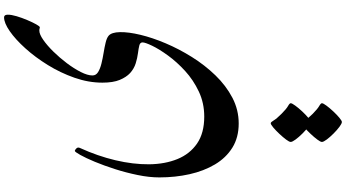

<svg xmlns="http://www.w3.org/2000/svg" viewBox="-391 -486 1667 925"><g transform="rotate(-90 442.5 -23.5)"><path d="M310.1 293Q242.7 293 193.6 262.5Q144.5 231.9 112.8 178.5Q81.1 125 65.7 56.2Q50.3 -12.7 50.3 -89.4Q50.3 -138.2 61.8 -193.8Q73.2 -249.5 90.3 -303Q107.4 -356.4 125.7 -400.4Q144 -444.3 158.7 -470.5Q173.3 -496.6 178.2 -496.6Q182.1 -496.6 189.7 -489.3Q197.3 -481.9 191.9 -471.2Q153.3 -386.7 133.1 -301.3Q112.8 -215.8 113.5 -138.9Q114.3 -62 138.7 -2.2Q163.1 57.6 213.4 92.3Q263.7 127 343.3 127Q408.7 127 464.1 100.8Q519.5 74.7 563.2 34.7Q606.9 -5.4 637.7 -47.9Q668.5 -90.3 684.6 -124Q700.7 -157.7 700.7 -170.4Q700.7 -182.1 686 -185.8Q671.4 -189.5 648.4 -192.4Q625.5 -195.3 600.1 -203.1Q574.7 -210.9 553.2 -230Q533.2 -248.5 520 -280.3Q506.8 -312 506.8 -363.8Q506.8 -430.7 530.5 -498.3Q554.2 -565.9 591.8 -626.7Q629.4 -687.5 672.4 -735.1Q715.3 -782.7 754.9 -810.1Q794.4 -837.4 821.3 -837.4Q834 -837.4 834.2 -820.1Q834.5 -802.7 826.9 -777.1Q819.3 -751.5 808.3 -725.6Q797.4 -699.7 787.6 -682.4Q777.8 -665 773.4 -665Q770 -665 767.1 -666.3Q764.2 -667.5 757.3 -667.5Q740.2 -667.5 713.1 -648.7Q686 -629.9 656.5 -599.9Q627 -569.8 600.8 -535.2Q574.7 -500.5 558.1 -467.8Q541.5 -435.1 541.5 -411.6Q541.5 -394.5 557.6 -384.5Q573.7 -374.5 598.4 -368.4Q623 -362.3 650.1 -357.9Q677.2 -353.5 699.5 -348.1Q721.7 -342.8 732.4 -334Q749.5 -319.8 750.2 -278.8Q751 -237.8 737.3 -180.7Q723.6 -123.5 696.5 -59.3Q669.4 4.9 630.4 67.4Q591.3 129.9 542 180.9Q492.7 231.9 434.3 262.5Q376 293 310.1 293ZM407.7 543.5Q407.7 549.8 396.2 565.4Q384.8 581.1 368.7 598.4Q352.5 615.7 337.9 627.9Q323.2 640.1 317.4 640.1Q309.6 640.1 293.9 628.4Q278.3 616.7 261.5 599.9Q244.6 583 232.9 567.1Q221.2 551.3 221.2 543.5Q221.2 536.6 232.7 521.2Q244.1 505.9 260.3 488.8Q276.4 471.7 290.8 459.5Q305.2 447.3 311.5 447.3Q316.9 447.8 324.7 461.4Q332.5 475.1 356.4 499Q380.4 522.9 394 530.5Q407.7 538.1 407.7 543.5ZM407.7 693.8Q407.7 700.2 396.2 715.6Q384.8 731 368.7 748.3Q352.5 765.6 337.9 777.8Q323.2 790 317.4 790Q309.6 790 293.9 778.3Q278.3 766.6 261.5 749.8Q244.6 732.9 232.9 717.3Q221.2 701.7 221.2 693.8Q221.2 687 232.7 671.6Q244.1 656.2 260.3 639.2Q276.4 622.1 290.8 609.9Q305.2 597.7 311.5 597.7Q316.9 598.1 324.7 611.6Q332.5 625 356.4 649.4Q380.4 672.9 394 680.7Q407.7 688.5 407.7 693.8Z"/></g></svg>

Font: Awami Nastaliq
Style: Regular
Weight: 400
Designer: Peter Martin, SIL International
Foundry: SIL International
Version: Version 3.100